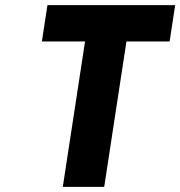

<svg xmlns="http://www.w3.org/2000/svg" viewBox="-20 -723 696 741"><path d="M141.6 -562.9H308.2L222.4 -1.9H382.2L468 -562.9H634.6L656.1 -703.1H163.1Z"/></svg>

Font: Sztylet
Style: BdObl
Weight: 700
Foundry: Cannot Into Space Fonts, PlusOne Fonts
Version: Version 0.12